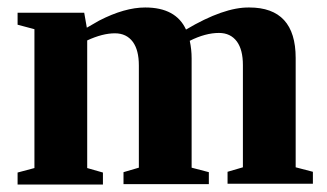

<svg xmlns="http://www.w3.org/2000/svg" viewBox="-20 -493 873 513"><path d="M212 -419 245 -438Q313 -473 368 -473Q450 -473 477 -414Q578 -474 646 -473Q770 -473 770 -338V-46L816 -34V-2H588V-34L629 -46V-319Q629 -360 613 -382Q596 -405 565 -405Q529 -405 487 -384Q492 -361 492 -337V-45L538 -33V-1H310V-33L351 -45V-318Q351 -359 335 -381Q318 -404 287 -404Q254 -404 213 -385V-44L255 -32V0H27V-32L72 -44V-415L27 -427V-459H205Z"/></svg>

Font: Libra Serif Modern
Style: Bold
Weight: 700
Designer: Stefan Peev, Context Ltd
Foundry: Ascender Corporation
Version: Version 1.000